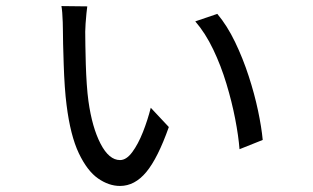

<svg xmlns="http://www.w3.org/2000/svg" viewBox="-20 -592 1040 638"><path d="M270 -570.8Q269 -564.5 267.3 -547.9Q265.6 -531.2 264.4 -513.7Q263.2 -496.1 263.2 -486.8Q263.2 -469.7 263.7 -440.9Q264.2 -412.1 265.1 -378.7Q266.1 -345.2 268.3 -312.7Q270.5 -280.3 273.9 -255.9Q286.1 -168.5 314.2 -114.3Q342.3 -60.1 378.9 -60.1Q399.9 -60.1 419.4 -86.4Q439 -112.8 454.8 -152.8Q470.7 -192.9 481 -233.9L541 -169.9Q504.4 -66.4 466.1 -20.3Q427.7 25.9 378.9 25.9Q341.8 25.9 305.9 1Q270 -23.9 241.9 -82.8Q213.9 -141.6 201.2 -243.2Q197.8 -269 195.3 -304.7Q192.9 -340.3 191.7 -377.4Q190.4 -414.6 189.7 -445.6Q189 -476.6 189 -493.2Q189 -502 188.5 -518.3Q188 -534.7 186.8 -550Q185.5 -565.4 184.1 -571.8ZM702.1 -545.9Q734.9 -506.8 761 -452.6Q787.1 -398.4 806.4 -339.1Q825.7 -279.8 837.4 -224.4Q849.1 -168.9 853 -127L775.9 -96.2Q772.5 -140.1 761.5 -197Q750.5 -253.9 732.4 -313.7Q714.4 -373.5 688.5 -427.7Q662.6 -481.9 628.9 -521Z"/></svg>

Font: Source Han Sans CN
Style: Regular
Weight: 400
Designer: Ryoko NISHIZUKA  (kana, bopomofo & ideographs); Paul D. Hunt (Latin, Greek & Cyrillic); Sandoll Communications , Soo-you
Foundry: Adobe
Version: Version 2.004;hotconv 1.0.118;makeotfexe 2.5.65603